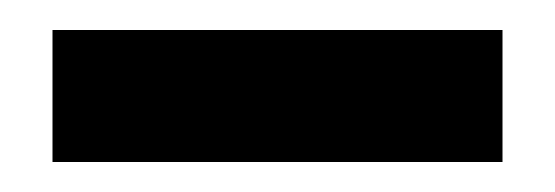

<svg xmlns="http://www.w3.org/2000/svg" viewBox="-20 -691 370 128"><path d="M15 -583V-671H315V-583Z"/></svg>

Font: MuseoModerno SemiBold
Style: Regular
Weight: 600
Designer: Pablo Cosgaya, Héctor Gatti, Marcela Romero, and the Authors of The MuseoModerno Project.
Foundry: Omnibus-Type Team
Version: Version 1.001